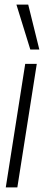

<svg xmlns="http://www.w3.org/2000/svg" viewBox="-20 -810 190 830"><path d="M55 0H5L89 -534H139ZM111 -596 51 -790H102L150 -596Z"/></svg>

Font: Georama Condensed Light
Style: Italic
Weight: 300
Width: 3
Italic angle: -9°
Designer: Jean-Baptiste Levee
Foundry: Production Type
Version: Version 1.000